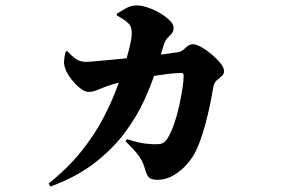

<svg xmlns="http://www.w3.org/2000/svg" viewBox="-20 -626 1040 708"><path d="M411.1 -568.8 410.2 -575.2Q424.8 -584 443.8 -595Q462.9 -606 482.9 -606Q502.9 -606 526.6 -597.7Q550.3 -589.4 571.5 -576.7Q592.8 -564 606.4 -550Q620.1 -536.1 620.1 -524.9Q620.1 -509.8 613.3 -502.2Q606.4 -494.6 597.9 -486.3Q589.4 -478 584 -460.9Q581.5 -454.1 579.1 -445.1Q576.7 -436 573.2 -424.8Q588.9 -427.2 604.2 -429Q619.6 -430.7 633.8 -433.1Q650.4 -435.1 663.6 -449Q676.8 -462.9 691.9 -462.9Q703.1 -462.9 722.2 -452.4Q741.2 -441.9 760.3 -425.8Q779.3 -409.7 792.7 -393.1Q806.2 -376.5 806.2 -363.8Q806.2 -352.1 797.1 -345Q788.1 -337.9 778.3 -328.9Q768.6 -319.8 766.1 -303.2Q764.2 -290.5 759.3 -264.2Q754.4 -237.8 746.3 -203.6Q738.3 -169.4 727.3 -134.3Q716.3 -99.1 702.1 -68.8Q690.4 -44.4 668.9 -20Q647.5 4.4 619.4 20.8Q591.3 37.1 561 37.1Q536.1 37.1 527.8 26.9Q519.5 16.6 513.2 -7.8Q509.3 -20.5 503.2 -33Q497.1 -45.4 483.4 -62.3Q469.7 -79.1 442.9 -105L448.2 -112.8Q489.3 -99.6 516.8 -96.4Q544.4 -93.3 560.1 -94.2Q573.7 -94.7 581.1 -98.9Q588.4 -103 595.2 -111.8Q608.9 -132.3 620.4 -164.3Q631.8 -196.3 639.9 -231.7Q647.9 -267.1 652.6 -298.1Q657.2 -329.1 657.2 -347.2Q657.2 -356.9 648.9 -356.9Q628.9 -356.9 602.8 -353.8Q576.7 -350.6 547.9 -346.2Q534.7 -306.2 509.5 -251.5Q484.4 -196.8 441.4 -138.2Q398.4 -79.6 331.1 -26.9Q263.7 25.9 166 62L159.2 50.8Q231.4 -6.8 281.2 -69.6Q331.1 -132.3 363.8 -196Q396.5 -259.8 418 -320.8Q406.7 -318.8 395.5 -315.2Q384.3 -311.5 374 -308.1Q356.9 -301.8 339.6 -294.4Q322.3 -287.1 306.2 -287.1Q292.5 -287.1 275.4 -300.8Q258.3 -314.5 243.4 -333.5Q228.5 -352.5 222.2 -369.1Q215.3 -385.7 216.1 -400.4Q216.8 -415 222.2 -436L228 -438Q244.6 -419.4 259.8 -408.7Q274.9 -397.9 297.9 -397.9Q308.6 -397.9 350.3 -401.9Q392.1 -405.8 446.8 -411.1Q455.1 -439 460.4 -463.4Q465.8 -487.8 465.8 -502.9Q465.8 -526.9 456.1 -537.1Q446.3 -547.4 435.1 -554.7Q423.8 -562 411.1 -568.8Z"/></svg>

Font: Source Han Serif JP Heavy
Style: Regular
Weight: 900
Designer: Ryoko NISHIZUKA  (kana & ideographs); Frank Grießhammer (Latin, Greek & Cyrillic); Wenlong ZHANG  (bopomofo); Sandoll Co
Foundry: Adobe Systems Incorporated
Version: Version 1.001;PS 1.001;hotconv 16.6.54;makeotf.lib2.5.65590